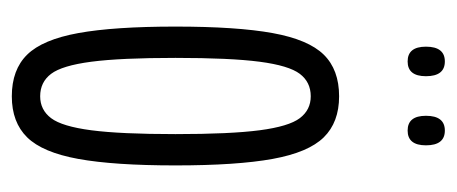

<svg xmlns="http://www.w3.org/2000/svg" viewBox="-244 -519 773 325"><g transform="rotate(90 142.5 -356.5)"><path d="M25 -267Q25 -371 36 -431.5Q47 -492 72.5 -518Q98 -544 143 -544Q187 -544 212.5 -518Q238 -492 249 -431.5Q260 -371 260 -267Q260 -163 249 -102.5Q238 -42 212.5 -16Q187 10 143 10Q98 10 72.5 -16Q47 -42 36 -102.5Q25 -163 25 -267ZM78 -267Q78 -174 84.5 -124.5Q91 -75 105 -56.5Q119 -38 143 -38Q166 -38 180 -56.5Q194 -75 200.5 -124.5Q207 -174 207 -267Q207 -360 200.5 -409.5Q194 -459 180 -477.5Q166 -496 143 -496Q119 -496 105 -477.5Q91 -459 84.5 -409.5Q78 -360 78 -267ZM201 -660Q176 -660 176 -691Q176 -723 201 -723Q226 -723 226 -691Q226 -660 201 -660ZM84 -660Q59 -660 59 -691Q59 -723 84 -723Q109 -723 109 -691Q109 -660 84 -660Z"/></g></svg>

Font: Georama Extra Condensed Light
Style: Regular
Weight: 300
Width: 2
Designer: Jean-Baptiste Levee
Foundry: Production Type
Version: Version 1.000